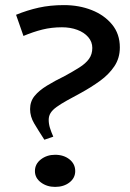

<svg xmlns="http://www.w3.org/2000/svg" viewBox="-20 -720 508 753"><path d="M196 13Q164 13 140.5 -4.5Q117 -22 117 -49Q117 -77 140.5 -95Q164 -113 196 -113Q230 -113 252.5 -95Q275 -77 275 -49Q275 -22 252.5 -4.5Q230 13 196 13ZM43 -662Q87 -680 132 -690Q177 -700 231 -700Q290 -700 339.5 -680.5Q389 -661 419.5 -624Q450 -587 450 -534Q450 -492 428.5 -460Q407 -428 372.5 -403Q338 -378 298 -356Q266 -339 242 -325.5Q218 -312 202 -300.5Q186 -289 178.5 -277Q171 -265 171 -250Q171 -234 176 -218Q181 -202 189 -184L154 -172Q130 -209 114 -236Q98 -263 98 -292Q98 -322 115.5 -343.5Q133 -365 164 -384Q195 -403 234 -422Q267 -440 291.5 -455.5Q316 -471 329 -489Q342 -507 342 -532Q342 -556 326 -574.5Q310 -593 283 -603Q256 -613 223 -613Q182 -613 146 -604Q110 -595 72 -579Z"/></svg>

Font: BioRhyme
Style: Regular
Weight: 400
Designer: Aoife Mooney
Foundry: Aoife Mooney Type
Version: Version 1.600;gftools[0.9.33]